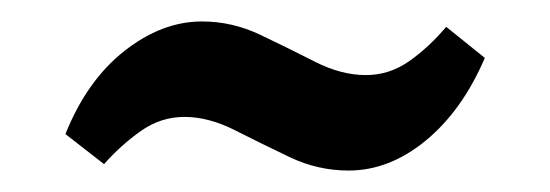

<svg xmlns="http://www.w3.org/2000/svg" viewBox="-20 -332 513 179"><path d="M305 -173Q276.3 -173 250.1 -185.5Q223.9 -198 199.2 -210.5Q174.6 -223 152 -223Q130 -223 111.5 -210Q93 -197 77 -179L41 -207Q61 -257 96 -284.5Q131 -312 168.3 -312Q196.6 -312 222.8 -299.5Q249 -287 273.5 -274.5Q298.1 -262 321.1 -262Q343 -262 361.5 -275Q380 -288 396 -307L432 -278Q411 -229 377 -201Q343 -173 305 -173Z"/></svg>

Font: Rasa
Style: Regular
Weight: 400
Designer: Anna Giedrys (Yrsa+Rasa design), David Brezina (Yrsa art-direction, Rasa art-direction, design)
Foundry: Rosetta Type Foundry
Version: Version 2.004